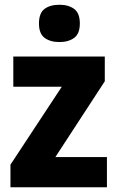

<svg xmlns="http://www.w3.org/2000/svg" viewBox="-20 -788 495 808"><path d="M430 0H24V-95L240 -423H36V-550H421V-446L213 -127H430ZM230 -768Q268 -768 292 -750.5Q316 -733 316 -689Q316 -646 292 -628.5Q268 -611 230 -611Q192 -611 168 -628.5Q144 -646 144 -689Q144 -733 167.5 -750.5Q191 -768 230 -768Z"/></svg>

Font: Noto Sans Khmer UI SemiCondensed ExtraBold
Style: Regular
Weight: 800
Width: 4
Designer: Danh Hong and the Monotype Design Team
Foundry: Monotype Imaging Inc.
Version: Version 2.002; ttfautohint (v1.8.4.7-5d5b)